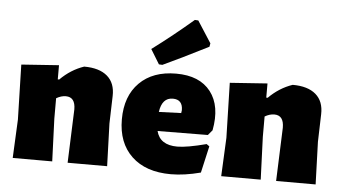

<svg xmlns="http://www.w3.org/2000/svg" viewBox="-52 -843 1677 944"><g transform="rotate(5 786.5 -371.0)"><path d="M227 -474V-404H234Q286 -456 351 -478Q426 -478 465.5 -444Q505 -410 503 -346L499 -210L506 0H311L321 -264Q321 -325 274 -325Q251 -325 227 -311V-210L235 0H40L49 -190L42 -461Z M873 -754 890 -753 959 -646 956 -629Q814 -557 733 -520L716 -521L672 -593Q774 -669 873 -754ZM821 12Q697 12 627.5 -54Q558 -120 558 -236Q558 -351 624 -417Q690 -483 805 -483Q921 -483 975.5 -412.5Q1030 -342 1007 -221L986 -196L738 -194Q755 -126 841 -126Q888 -126 984 -151L998 -141L968 -9Q888 12 821 12ZM799 -359Q746 -359 736 -288L846 -292L848 -306Q848 -359 799 -359Z M1256 -474V-404H1263Q1315 -456 1380 -478Q1455 -478 1494.5 -444Q1534 -410 1532 -346L1528 -210L1535 0H1340L1350 -264Q1350 -325 1303 -325Q1280 -325 1256 -311V-210L1264 0H1069L1078 -190L1071 -461Z"/></g></svg>

Font: Alegreya Sans Black
Style: Regular
Weight: 900
Designer: Juan Pablo del Peral
Foundry: Huerta Tipografica
Version: Version 2.007